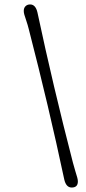

<svg xmlns="http://www.w3.org/2000/svg" viewBox="-20 -755 390 868"><path d="M270.5 56.2Q200.2 -274.4 110.4 -622.1Q105.5 -642.1 99.1 -660.6Q92.8 -679.2 90.1 -688.5Q87.4 -697.8 87.4 -705.6Q87.4 -719.2 95.5 -727.1Q103.5 -734.9 116.2 -734.9Q141.1 -734.9 149.4 -698.2Q219.7 -367.7 309.6 -20Q314.5 -0.5 320.6 18.8Q326.7 38.1 329.3 47.9Q332 57.6 332 65.4Q332 92.8 304.2 92.8Q278.8 92.8 270.5 56.2Z"/></svg>

Font: Cooper*
Style: Italic
Weight: 400
Italic angle: -7°
Designer: Owen Earl
Foundry: indestructible type*
Version: Version 0.001